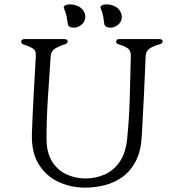

<svg xmlns="http://www.w3.org/2000/svg" viewBox="-20 -849 790 879"><path d="M144 -593Q146 -618 129 -628Q112 -638 86 -646Q80 -648 78 -653.5Q76 -659 78 -663Q81 -668 85 -669Q89 -670 93 -670H273Q277 -670 282 -669Q287 -668 289 -663Q291 -658 288 -653.5Q285 -649 280 -647Q258 -641 236 -629Q214 -617 212 -592Q205 -492 199 -397Q193 -302 193 -213Q193 -151 218 -110.5Q243 -70 284 -51Q325 -32 371 -32Q417 -32 458 -49.5Q499 -67 527 -107Q555 -147 562 -212Q571 -301 574 -397Q577 -493 579 -593Q580 -618 563 -629Q546 -640 520 -647Q514 -649 512.5 -654Q511 -659 513 -663Q515 -668 519 -669Q523 -670 527 -670H709Q713 -670 717.5 -669Q722 -668 724 -663Q726 -658 722.5 -653.5Q719 -649 714 -647Q692 -642 670 -630Q648 -618 647 -593Q643 -497 638.5 -404Q634 -311 629 -224Q625 -156 601.5 -111Q578 -66 541.5 -39.5Q505 -13 460.5 -1.5Q416 10 369 10Q306 10 249.5 -15.5Q193 -41 158.5 -95Q124 -149 126 -234Q129 -326 134 -412.5Q139 -499 144 -593ZM441 -811Q437 -820 447.5 -825Q458 -830 475.5 -828.5Q493 -827 509.5 -818Q526 -809 534 -790Q542 -770 533 -751.5Q524 -733 502 -725Q491 -721 475 -723.5Q459 -726 457 -742Q456 -753 453 -771Q450 -789 441 -811ZM273 -811Q269 -820 279.5 -825Q290 -830 308 -828.5Q326 -827 342.5 -818Q359 -809 367 -790Q375 -770 365.5 -751.5Q356 -733 334 -725Q324 -721 307.5 -723.5Q291 -726 290 -742Q289 -753 285.5 -771Q282 -789 273 -811Z"/></svg>

Font: Diphylleia
Style: Regular
Weight: 400
Designer: Minha Hyung
Foundry: JAMO
Version: Version 1.000; ttfautohint (v1.8.4.7-5d5b);gftools[0.9.28]